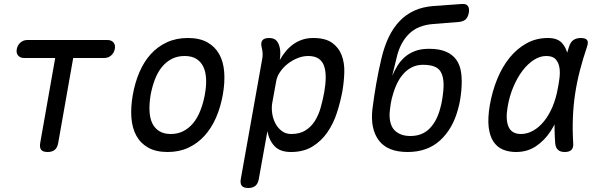

<svg xmlns="http://www.w3.org/2000/svg" viewBox="-20 -750 3040 960"><path d="M256 -460H101Q81 -460 70.5 -472.5Q60 -485 64 -505Q68 -525 82.5 -537.5Q97 -550 117 -550H517Q537 -550 547.5 -537.5Q558 -525 554 -505Q550 -485 535.5 -472.5Q521 -460 501 -460H346L271 -35Q267 -12 254 -1Q241 10 218 10Q195 10 186 -1Q177 -12 181 -35Z M818 10Q760 10 721.5 -11.5Q683 -33 662 -71Q641 -109 637 -161.5Q633 -214 644 -276Q655 -338 677.5 -390Q700 -442 734 -479.5Q768 -517 814.5 -538.5Q861 -560 919 -560Q978 -560 1016.5 -538.5Q1055 -517 1076 -479.5Q1097 -442 1101 -390Q1105 -338 1094 -276Q1083 -214 1060 -161.5Q1037 -109 1002.5 -71Q968 -33 922 -11.5Q876 10 818 10ZM834 -80Q869 -80 897 -94.5Q925 -109 946 -134.5Q967 -160 981.5 -196.5Q996 -233 1004 -276Q1012 -319 1010.5 -354.5Q1009 -390 997 -415.5Q985 -441 962 -455.5Q939 -470 903 -470Q867 -470 839 -455.5Q811 -441 790 -415.5Q769 -390 755 -354Q741 -318 733 -275Q726 -232 727.5 -196Q729 -160 741 -134.5Q753 -109 776 -94.5Q799 -80 834 -80Z M1379 -450Q1393 -475 1410 -495Q1427 -515 1447.5 -529.5Q1468 -544 1492.5 -552Q1517 -560 1546 -560Q1607 -560 1640.5 -536Q1674 -512 1688.5 -473.5Q1703 -435 1701.5 -388Q1700 -341 1692 -294Q1682 -240 1664.5 -186Q1647 -132 1617 -88.5Q1587 -45 1542.5 -17.5Q1498 10 1435 10Q1380 10 1352.5 -19.5Q1325 -49 1317 -94L1274 145Q1270 168 1257 179Q1244 190 1221 190Q1198 190 1189 179Q1180 168 1184 145L1291 -455Q1294 -470 1293 -485Q1292 -500 1288 -515Q1283 -538 1292.5 -549Q1302 -560 1325 -560Q1348 -560 1360 -549Q1372 -538 1378 -515Q1382 -501 1381.5 -482.5Q1381 -464 1379 -450ZM1521 -470Q1494 -470 1467 -459Q1440 -448 1418 -430.5Q1396 -413 1380.5 -390.5Q1365 -368 1361 -344L1341 -234Q1337 -210 1341 -183Q1345 -156 1357 -133Q1369 -110 1389 -95Q1409 -80 1436 -80Q1479 -80 1507.5 -98Q1536 -116 1554.5 -145.5Q1573 -175 1583.5 -212.5Q1594 -250 1601 -288Q1608 -327 1608.5 -360.5Q1609 -394 1601 -418.5Q1593 -443 1573.5 -456.5Q1554 -470 1521 -470Z M2146 -630Q2108 -627 2078 -615Q2048 -603 2025.5 -581Q2003 -559 1987 -528.5Q1971 -498 1962 -457L1941 -371Q1952 -396 1966.5 -420Q1981 -444 2002 -463Q2023 -482 2053 -494Q2083 -506 2125 -506Q2176 -506 2209 -492Q2242 -478 2261 -452Q2280 -426 2285.5 -388Q2291 -350 2287 -302Q2285 -278 2281 -253Q2277 -228 2270 -204Q2244 -106 2180.5 -48Q2117 10 2018 10Q1918 10 1874.5 -47.5Q1831 -105 1842 -204Q1850 -267 1861 -330.5Q1872 -394 1887 -457Q1901 -517 1923.5 -564Q1946 -611 1978 -644.5Q2010 -678 2052 -697Q2094 -716 2148 -720L2288 -730Q2311 -732 2319.5 -720Q2328 -708 2324 -685Q2319 -662 2307 -652Q2295 -642 2272 -640ZM2032 -70Q2090 -70 2126.5 -106Q2163 -142 2180 -204Q2187 -228 2191 -253Q2195 -278 2197 -302Q2202 -364 2181 -395Q2160 -426 2095 -426Q2066 -426 2042.5 -415Q2019 -404 2000.5 -384.5Q1982 -365 1968.5 -339Q1955 -313 1946 -282Q1938 -258 1934 -233Q1930 -208 1928 -184Q1927 -156 1933 -134.5Q1939 -113 1952.5 -99Q1966 -85 1986 -77.5Q2006 -70 2032 -70Z M2560 10Q2524 10 2495 -2Q2466 -14 2447.5 -41.5Q2429 -69 2423.5 -113.5Q2418 -158 2429 -224Q2441 -293 2466 -354.5Q2491 -416 2528 -461.5Q2565 -507 2613 -533.5Q2661 -560 2719 -560Q2767 -560 2789.5 -535.5Q2812 -511 2819 -473.5Q2826 -436 2821 -391.5Q2816 -347 2809 -308Q2800 -253 2781.5 -196.5Q2763 -140 2733 -94Q2703 -48 2660 -19Q2617 10 2560 10ZM2585 -80Q2616 -80 2645.5 -96.5Q2675 -113 2699.5 -143Q2724 -173 2742 -215Q2760 -257 2769 -308Q2774 -332 2777.5 -360.5Q2781 -389 2777 -413Q2773 -437 2758.5 -453.5Q2744 -470 2711 -470Q2680 -470 2649.5 -450.5Q2619 -431 2593 -397Q2567 -363 2547 -316Q2527 -269 2518 -215Q2507 -151 2523 -115.5Q2539 -80 2585 -80ZM2825 -516Q2833 -541 2848 -550.5Q2863 -560 2884 -560Q2908 -560 2915.5 -549.5Q2923 -539 2915 -516Q2895 -457 2880 -399.5Q2865 -342 2856 -283.5Q2847 -225 2844.5 -163.5Q2842 -102 2846 -34Q2848 -12 2837.5 -1Q2827 10 2804 10Q2781 10 2769.5 -1Q2758 -12 2756 -34Q2751 -102 2753.5 -163.5Q2756 -225 2765.5 -283.5Q2775 -342 2790.5 -399.5Q2806 -457 2825 -516Z"/></svg>

Font: Maple Mono
Style: Italic
Weight: 400
Italic angle: -10°
Monospace: yes
Designer: subframe7536
Version: Version 7.300